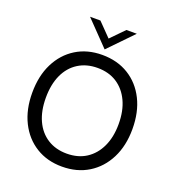

<svg xmlns="http://www.w3.org/2000/svg" viewBox="-159 -1027 1066 1165"><g transform="rotate(20 374.0 -444.5)"><path d="M372 12Q276 12 203.5 -33Q131 -78 90.5 -159Q50 -240 50 -348Q50 -457 90.5 -538Q131 -619 203.5 -664Q276 -709 372 -709Q470 -709 543 -664Q616 -619 656.5 -538Q697 -457 697 -348Q697 -240 656 -159Q615 -78 542 -33Q469 12 372 12ZM372 -72Q445 -72 497.5 -106Q550 -140 579 -202Q608 -264 608 -348Q608 -433 579 -495Q550 -557 497.5 -591Q445 -625 372 -625Q301 -625 248 -591.5Q195 -558 166.5 -496Q138 -434 138 -348Q138 -263 166.5 -201Q195 -139 248 -105.5Q301 -72 372 -72ZM373 -745 222 -901H289L373 -815L457 -901H524Z"/></g></svg>

Font: Hanken Grotesk
Style: Regular
Weight: 400
Designer: Alfredo Marco Pradil
Foundry: Hanken Design Co.
Version: Version 3.013